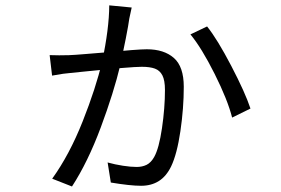

<svg xmlns="http://www.w3.org/2000/svg" viewBox="-20 -637 1040 710"><path d="M458.2 -568.6Q455.2 -545.6 445 -493.7Q434.8 -441.8 425.2 -397.6Q400.6 -294.4 352.7 -166Q304.8 -37.6 246.2 52.6L173 23.8Q236.8 -64.8 285.8 -188.4Q334.8 -312 357.6 -409.2Q383.6 -531.4 384 -617.2L467 -609.2Q462.2 -587 458.2 -568.6ZM906.2 -235.6 838.4 -202.2Q821.8 -267.8 773.7 -363.8Q725.6 -459.8 684.2 -509.8L745.8 -539.2Q783.8 -491.8 835.3 -393.1Q886.8 -294.4 906.2 -235.6ZM235 -433Q259 -434 292.6 -436.9Q326.2 -439.8 364.8 -442.8Q490 -454.8 522.8 -454.8Q586.4 -454.8 623 -422.7Q659.6 -390.6 659.6 -316Q659.6 -236.8 647.1 -151.9Q634.6 -67 612.8 -21.6Q595.2 14.8 567.5 32.4Q539.8 50 501.6 50Q461.6 50 389.8 38L378 -36.2Q405.4 -28.6 434.6 -24.1Q463.8 -19.6 485.4 -19.6Q506 -19.6 522.1 -27.5Q538.2 -35.4 550 -56.2Q568 -88 579 -163.1Q590 -238.2 590 -304.4Q590 -339.8 580.6 -358.1Q571.2 -376.4 553 -383.2Q534.8 -390 504.2 -390Q463.4 -390 286 -371.8Q260.8 -369.6 235.4 -366.6L213.6 -364.2L172.6 -357.4L163.6 -433.2Q198.4 -431.8 235 -433Z"/></svg>

Font: 寒蝉端黑体 Light
Style: Regular
Weight: 300
Designer: ChillDuanSans {Warren2060}; 
Source Han Sans {Ryoko NISHIZUKA 西塚涼子 (kana, bopomofo & ideographs); Paul D. Hunt (Latin, G
Foundry: ChillType&Adobe
Version: Version 1.300;Glyphs 3.3 (3306)